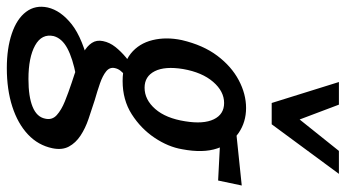

<svg xmlns="http://www.w3.org/2000/svg" viewBox="-310 -499 1038 577"><g transform="rotate(90 209.5 -210.0)"><path d="M125 289Q66 289 21.5 274Q-23 259 -44 231Q-65 203 -57 166Q-48 127 -6.5 94Q35 61 128 39L148 81Q96 91 66 107Q36 123 29 148Q21 184 57 204Q93 224 158 224Q211 224 241.5 211.5Q272 199 277 174Q282 153 266.5 139Q251 125 225 114.5Q199 104 169 94Q144 86 120.5 77.5Q97 69 78 58.5Q59 48 49.5 33.5Q40 19 44 0Q48 -20 61.5 -37Q75 -54 93 -69Q111 -84 128 -95L159 -74Q154 -72 146.5 -66Q139 -60 133 -52.5Q127 -45 125 -35Q122 -20 135 -9.5Q148 1 171 9Q194 17 222 25Q250 34 278 43.5Q306 53 328 67.5Q350 82 361 102.5Q372 123 366 152Q357 195 324.5 225.5Q292 256 241 272.5Q190 289 125 289ZM164 -59Q112 -59 81.5 -83.5Q51 -108 41 -149Q31 -190 41 -237Q56 -301 88 -343.5Q120 -386 161.5 -408Q203 -430 245 -430Q287 -430 319.5 -408Q352 -386 366.5 -343.5Q381 -301 369 -238Q362 -196 334.5 -155Q307 -114 264 -86.5Q221 -59 164 -59ZM184 -125Q220 -125 248 -157Q276 -189 285 -247Q294 -302 279 -333Q264 -364 230 -364Q195 -364 166.5 -331Q138 -298 128 -241Q119 -186 134.5 -155.5Q150 -125 184 -125ZM463 -346 308 -354 305 -399 478 -417ZM230 -507 258 -564 374 -709H443L294 -507ZM230 -507 167 -709H235L289 -566L294 -507Z"/></g></svg>

Font: Ysabeau SemiBold
Style: Italic
Weight: 600
Italic angle: -12°
Designer: Christian Thalmann (Catharsis Fonts)
Version: Version 2.002